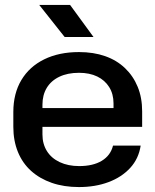

<svg xmlns="http://www.w3.org/2000/svg" viewBox="-20 -749 628 778"><path d="M300 9Q239 9 190 -8Q141 -25 106 -56.5Q71 -88 52.5 -133.5Q34 -179 34 -235V-295Q34 -370 66.5 -424.5Q99 -479 159 -508.5Q219 -538 300 -538Q359 -538 406 -521.5Q453 -505 486.5 -473Q520 -441 538 -397Q556 -353 556 -298V-235H134V-311H452L440 -294V-330Q440 -368 422.5 -396Q405 -424 374 -439Q343 -454 300 -454Q254 -454 220.5 -438Q187 -422 169.5 -393Q152 -364 152 -325V-204Q152 -166 170 -137Q188 -108 222 -92Q256 -76 301 -76Q357 -76 392.5 -97.5Q428 -119 438 -159H550Q542 -106 507.5 -68.5Q473 -31 419.5 -11Q366 9 300 9ZM242 -599 139 -729H264L359 -599Z"/></svg>

Font: Hubot Sans Medium
Style: Regular
Weight: 500
Designer: Deni Anggara
Foundry: GitHub, Inc., Subsidiary of Microsoft Corporation
Version: Version 2.000